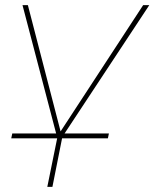

<svg xmlns="http://www.w3.org/2000/svg" viewBox="-20 -537 604 751"><path d="M204 2 68 -517H89L217 -23L540 -517H564L224 -2L185 194H165ZM24 4 28 -15H406L402 4Z"/></svg>

Font: Montserrat Thin
Style: Italic
Weight: 100
Italic angle: -11.3°
Designer: Julieta Ulanovsky
Foundry: Julieta Ulanovsky
Version: Version 9.000; ttfautohint (v1.8.4.7-5d5b)